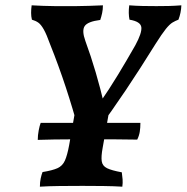

<svg xmlns="http://www.w3.org/2000/svg" viewBox="-20 -699 702 722"><path d="M277 -205Q254 -290 227.5 -370.5Q201 -451 169 -531Q155 -570 144.5 -588.5Q134 -607 124 -614Q114 -621 100 -625Q97 -637 97 -650.5Q97 -664 99 -679Q120 -678 142.5 -677Q165 -676 186.5 -676Q208 -676 225 -676Q244 -676 267 -676Q290 -676 315 -677Q340 -678 367 -679Q367 -663 364 -649.5Q361 -636 357 -624Q310 -618 298.5 -601Q287 -584 301 -545Q322 -488 340 -426.5Q358 -365 373 -301L355 -312Q391 -364 423.5 -417.5Q456 -471 489 -529Q514 -575 511.5 -596.5Q509 -618 467 -625Q462 -649 466 -679Q491 -677 516.5 -676.5Q542 -676 568 -676Q594 -676 615 -676.5Q636 -677 662 -679Q661 -651 651 -625Q640 -621 629 -614.5Q618 -608 603.5 -590Q589 -572 565 -534Q506 -439 453 -360Q400 -281 344 -205ZM130 3Q130 -14 133 -28Q136 -42 140 -52Q177 -58 196 -66.5Q215 -75 224 -95Q233 -115 240 -153L263 -284H391L366 -143Q360 -111 362.5 -93Q365 -75 382.5 -66.5Q400 -58 438 -51Q440 -38 441 -24.5Q442 -11 440 3Q408 1 369 0.5Q330 0 290 0Q246 0 203.5 0.5Q161 1 130 3ZM122 -173Q122 -190 125.5 -208.5Q129 -227 133 -237H508Q508 -218 505.5 -203Q503 -188 496 -174Q452 -175 411.5 -175Q371 -175 326 -175Q278 -175 245 -175Q212 -175 184 -174.5Q156 -174 122 -173Z"/></svg>

Font: Vollkorn SemiBold
Style: Italic
Weight: 600
Italic angle: -11°
Designer: Friedrich Althausen
Foundry: Friedrich Althausen
Version: Version 5.000